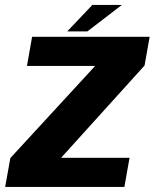

<svg xmlns="http://www.w3.org/2000/svg" viewBox="-38 -738 610 758"><path d="M-17.6 0H453.1L473.4 -114.9H203.9L204.4 -116.3L532.7 -479.3L552.8 -592.7H88.7L68.5 -477.8H337.7L337.2 -477.2L2.8 -113.9ZM227.4 -614H306.8L443 -718.4H326.5Z"/></svg>

Font: Anybody Thin
Style: Italic
Weight: 100
Italic angle: -10°
Designer: Tyler Finck
Foundry: Etcetera Type Company
Version: Version 1.114;gftools[0.9.25]